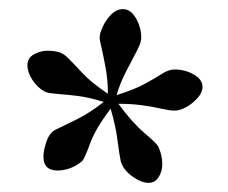

<svg xmlns="http://www.w3.org/2000/svg" viewBox="-20 -731 498 420"><path d="M106 -358Q75 -358 75 -388Q75 -402 81.5 -421Q88 -440 101 -447Q115 -454 145 -468.5Q175 -483 207 -508Q175 -518 151 -521Q127 -524 111 -525Q100 -526 92 -527Q84 -528 79 -530Q62 -539 51 -556Q40 -573 40 -588Q40 -604 54 -612Q68 -620 84 -620Q98 -620 108.5 -617Q119 -614 129 -604Q141 -592 160.5 -571Q180 -550 216 -526Q216 -556 211 -583Q206 -610 202 -627Q200 -635 199 -640.5Q198 -646 198 -649Q198 -658 205 -673Q212 -688 223.5 -699.5Q235 -711 249 -711Q266 -711 277.5 -691Q289 -671 289 -648Q289 -638 279 -619Q269 -600 256 -575Q243 -550 235 -523Q274 -535 297.5 -548Q321 -561 335 -570Q349 -579 362 -579Q385 -579 404 -568Q423 -557 423 -541Q423 -529 412.5 -517Q402 -505 388 -497Q374 -489 361 -489Q357 -489 350 -490Q343 -491 334 -493Q317 -497 292.5 -500.5Q268 -504 239 -504Q269 -463 295.5 -440.5Q322 -418 326 -411Q335 -392 335 -372Q335 -356 327 -343.5Q319 -331 305 -331Q289 -331 269 -345.5Q249 -360 244 -379Q241 -393 237 -424.5Q233 -456 222 -493Q189 -450 177 -417Q165 -384 160 -379Q149 -369 134.5 -363.5Q120 -358 106 -358Z"/></svg>

Font: Tiro Kannada
Style: Regular
Weight: 400
Designer: Kannada: John Hudson & Fiona Ross. Latin: John Hudson.
Foundry: Tiro Typeworks Ltd.
Version: Version 1.52